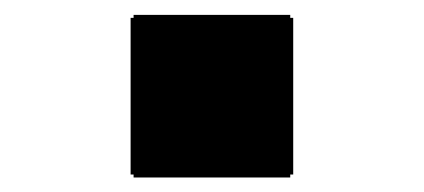

<svg xmlns="http://www.w3.org/2000/svg" viewBox="-20 -515 570 258"><path d="M155.5 -280.5V-491H374V-280.5ZM159.5 -276.5V-495H370V-276.5Z"/></svg>

Font: Bodoni Moda 11pt ExtraBold
Style: Italic
Weight: 800
Italic angle: -13°
Version: Version 2.004